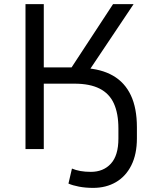

<svg xmlns="http://www.w3.org/2000/svg" viewBox="-20 -725 755 934"><path d="M433 189Q396 189 364.5 183Q333 177 313 168L330 95Q349 103 371.5 107Q394 111 422 111Q483 111 519.5 71Q556 31 556 -51V-100Q556 -173 534 -221.5Q512 -270 464.5 -294Q417 -318 342 -318H193V0H104V-705H193V-397H343L315 -377L530 -705H630L401 -363L388 -394Q472 -390 529.5 -357Q587 -324 616.5 -261.5Q646 -199 646 -106V-52Q646 25 619 79Q592 133 544 161Q496 189 433 189Z"/></svg>

Font: Nunito Sans 8pt
Style: Regular
Weight: 400
Version: Version 3.101;gftools[0.9.27]